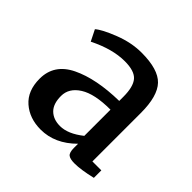

<svg xmlns="http://www.w3.org/2000/svg" viewBox="-119 -533 653 653"><g transform="rotate(45 208.0 -206.0)"><path d="M30 -112Q30 -182 98 -215Q166 -248 275 -250V-270Q275 -318 257.5 -338.5Q240 -359 193 -359Q134 -359 64 -324L44 -364Q62 -380 113 -400Q164 -420 213 -420Q293 -420 324.5 -387Q356 -354 356 -273V-40H399V-4Q348 8 318 8Q296 8 287.5 1Q279 -6 279 -28V-48Q223 8 155 8Q101 8 65.5 -23Q30 -54 30 -112ZM193 -47Q231 -47 275 -82V-208Q199 -208 161 -184Q123 -160 123 -122Q123 -84 142 -65.5Q161 -47 193 -47Z"/></g></svg>

Font: Aikya Medium
Style: Regular
Weight: 500
Designer: Neelakash Kshetrimayum (Latin subset based on Merriweather by Eben Sorkin)
Foundry: Brand New Type
Version: Version 1.00 b005